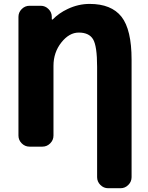

<svg xmlns="http://www.w3.org/2000/svg" viewBox="-20 -785 771 1001"><path d="M447.3 -764.6Q560.5 -764.6 613.3 -697.8Q666 -630.9 666 -473.6V138.7Q666 162.1 648.9 179.2Q631.8 196.3 608.4 196.3H543.9Q520.5 196.3 503.4 179.2Q486.3 162.1 486.3 138.7V-436.5Q486.3 -544.9 465.3 -580.1Q444.3 -615.2 390.6 -615.2Q340.8 -615.2 299.8 -563.5Q258.8 -511.7 258.8 -441.4V-78.1Q258.8 -54.7 241.7 -37.6Q224.6 -20.5 201.2 -20.5H133.8Q110.4 -20.5 93.3 -37.6Q76.2 -54.7 76.2 -78.1V-697.3Q76.2 -720.7 93.3 -737.8Q110.4 -754.9 133.8 -754.9H192.4Q215.8 -754.9 232.9 -737.8Q250 -720.7 250 -697.3V-685.5Q250 -683.6 252 -683.1Q253.9 -682.6 254.9 -683.6Q287.1 -716.8 333 -738.3Q388.7 -764.6 447.3 -764.6Z"/></svg>

Font: Gen Jyuu Gothic Heavy
Style: Bold
Weight: 900
Designer: [Source Han Sans]
Ryoko NISHIZUKA  (kana & ideographs); Paul D. Hunt (Latin, Greek & Cyrillic); Wenlong ZHANG  (bopomofo
Version: Version 1.002.20150607